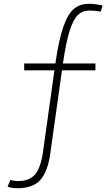

<svg xmlns="http://www.w3.org/2000/svg" viewBox="-20 -800 592 1016"><path d="M313 -464H485V-428H308L246 13Q233 106 194.5 151Q156 196 71 196Q44 196 20 188L35 152Q53 158 77 158Q136 158 166 122.5Q196 87 208 0L268 -428H108V-464H273Q291 -590 315.5 -659Q340 -728 372 -754Q404 -780 451 -780Q482 -780 523 -771L513 -738Q487 -744 452 -744Q416 -744 391.5 -720Q367 -696 348 -635.5Q329 -575 313 -464Z"/></svg>

Font: Krub ExtraLight
Style: Regular
Weight: 275
Designer: Ekaluck Peanpanawate
Foundry: Cadson Demak Co.,Ltd.
Version: Version 1.000; ttfautohint (v1.6)